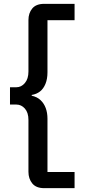

<svg xmlns="http://www.w3.org/2000/svg" viewBox="-20 -812 442 999"><path d="M210 167Q168 167 148 142.5Q128 118 128 82V-188Q128 -226 109.5 -247Q91 -268 65 -268H32V-358H65Q91 -358 109.5 -380Q128 -402 128 -440V-708Q128 -744 148 -768Q168 -792 210 -792H368V-707H227V-436Q227 -401 216.5 -375.5Q206 -350 188 -336Q170 -322 145 -318V-314Q173 -308 191 -291Q209 -274 218 -249.5Q227 -225 227 -194V83H368V167Z"/></svg>

Font: Hubot Sans Condensed ExtraLight Medium
Style: Regular
Weight: 500
Version: Version 2.000